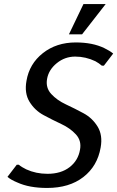

<svg xmlns="http://www.w3.org/2000/svg" viewBox="-20 -920 580 950"><path d="M321 -750 393 -900H503L386 -750ZM213 10Q125 10 66 -17Q34 -30 17 -45L63 -105H73Q87 -93 110 -82Q158 -60 215 -60Q282 -60 324.5 -93Q367 -126 376 -180Q384 -224 355.5 -255Q327 -286 283 -306.5Q239 -327 195.5 -350.5Q152 -374 126 -416.5Q100 -459 111 -520Q125 -604 192 -657Q259 -710 355 -710Q438 -710 496 -682Q523 -669 540 -655L494 -595H484Q470 -607 452 -617Q404 -640 352 -640Q301 -640 261 -607.5Q221 -575 213 -530Q205 -486 233.5 -455Q262 -424 306 -403.5Q350 -383 393.5 -359.5Q437 -336 463 -293.5Q489 -251 478 -190Q462 -98 392.5 -44Q323 10 213 10Z"/></svg>

Font: Scada
Style: Italic
Weight: 400
Italic angle: -10°
Designer: Jovanny Lemonad
Foundry: Jovanny Lemonad
Version: Version 4.100;PS 004.100;hotconv 1.0.88;makeotf.lib2.5.64775